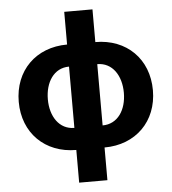

<svg xmlns="http://www.w3.org/2000/svg" viewBox="-60 -782 914 1022"><g transform="rotate(-5 397.0 -270.5)"><path d="M321.4 185.4H472.3V10.7C639.2 10.7 755.3 -104.4 755.3 -270.6C755.3 -437.9 639.2 -552.6 472.3 -552.6V-727.3H321.4V-552.6C154.5 -552.6 38.4 -437.9 38.4 -270.6C38.4 -104.4 154.5 10.7 321.4 10.7ZM193.9 -270.6C193.9 -361.9 240.1 -434.7 321.4 -434.7V-107.2C240.8 -107.2 193.9 -179.3 193.9 -270.6ZM472.3 -107.2V-434.7C553.6 -434.7 600.1 -361.9 600.1 -270.6C600.1 -179.3 553.6 -107.2 472.3 -107.2Z"/></g></svg>

Font: Magic Ui Pro
Style: Bold
Weight: 700
Designer: Stefan Endress, Andreas Faust
Version: Version 1.000;FEAKit 1.0